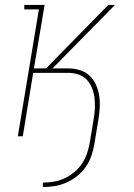

<svg xmlns="http://www.w3.org/2000/svg" viewBox="-20 -550 540 775"><path d="M153 205V187Q174 187 196 183.5Q218 180 239 170.5Q260 161 278.5 146Q297 131 310 112Q323 93 330.5 71.5Q338 50 342 28L358 -69Q362 -90 363 -112Q364 -134 361.5 -154.5Q359 -175 351.5 -194.5Q344 -214 330 -228.5Q316 -243 296 -249.5Q276 -256 255 -256H114L72 0H52L137 -512H78V-530H160L117 -274H166L417 -530H444L192 -274H255Q279 -274 302 -267Q325 -260 341.5 -244.5Q358 -229 367.5 -207.5Q377 -186 380.5 -163Q384 -140 382.5 -115Q381 -90 377 -66L361 31Q357 55 349 78.5Q341 102 326.5 123Q312 144 291.5 160.5Q271 177 248 187Q225 197 201 201Q177 205 153 205Z"/></svg>

Font: Iosevka Slab Thin
Style: Italic
Weight: 100
Italic angle: -9°
Monospace: yes
Designer: Belleve Invis
Foundry: Belleve Invis
Version: Version 11.1.1; ttfautohint (v1.8.3)